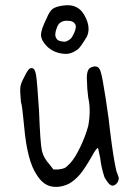

<svg xmlns="http://www.w3.org/2000/svg" viewBox="-20 -715 530 738"><path d="M425.8 -64.5Q427.7 -54.7 430.7 -48.8Q436.5 -33.2 436.5 -31.2Q436.5 -15.6 424.8 -6.3Q413.1 2.9 403.3 -4.9Q395.5 -9.8 381.8 -33.2Q369.1 -71.3 365.2 -107.4Q361.3 -124 360.4 -129.9Q359.4 -135.7 357.9 -142.1Q356.4 -148.4 353 -144.5Q349.6 -140.6 346.2 -136.2Q342.8 -131.8 335.9 -119.1Q306.6 -67.4 287.6 -44.9Q268.6 -22.5 245.1 -8.8Q208 8.8 174.8 1Q142.6 -6.8 120.1 -44.9Q85 -96.7 73.2 -224.6Q72.3 -228.5 68.8 -267.6Q65.4 -306.6 60.5 -323.2Q56.6 -363.3 58.1 -378.9Q59.6 -394.5 73.2 -418.9Q82 -437.5 88.4 -445.8Q94.7 -454.1 102.5 -453.1Q114.3 -453.1 118.7 -426.3Q123 -399.4 129.9 -291Q134.8 -163.1 141.1 -135.3Q147.5 -107.4 171.9 -81.1L185.5 -63.5H203.1Q218.8 -65.4 226.6 -68.4Q234.4 -71.3 249 -86.9Q267.6 -106.4 288.1 -148.9Q308.6 -191.4 319.3 -231.4Q330.1 -292 319.3 -338.9Q314.5 -375 314.5 -399.4Q310.5 -446.3 328.1 -455.1Q360.4 -470.7 368.2 -434.6Q373 -421.9 386.2 -336.9Q399.4 -252 404.3 -201.2Q416 -108.4 425.8 -64.5ZM220.7 -693.4Q285.2 -704.1 310.5 -644.5Q328.1 -606.4 314.5 -575.2Q290 -534.2 279.3 -525.4Q256.8 -508.8 236.3 -507.8Q189.5 -507.8 159.2 -538.1Q137.7 -560.5 137.7 -581.1Q137.7 -601.6 159.2 -644.5Q169.9 -670.9 181.6 -680.2Q193.4 -689.5 220.7 -693.4ZM244.1 -634.8Q210 -638.7 199.2 -610.4Q187.5 -581.1 196.3 -568.4Q201.2 -555.7 228.5 -554.7Q236.3 -554.7 251 -565.4Q257.8 -572.3 264.6 -587.4Q271.5 -602.5 271.5 -613.3Q271.5 -621.1 264.2 -627.9Q256.8 -634.8 244.1 -634.8Z"/></svg>

Font: JasonHandwriting4
Style: Regular
Weight: 400
Version: Version 1.01.21